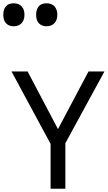

<svg xmlns="http://www.w3.org/2000/svg" viewBox="-70 -1149 656 1169"><path d="M283 -363 469 -714H566L328 -277V0H238V-273L0 -714H98ZM213 -989Q184 -989 167 -1007Q150 -1025 150 -1059Q150 -1092 166 -1110.5Q182 -1129 213 -1129Q245 -1129 262 -1110Q279 -1091 279 -1059Q279 -1026 261 -1007.5Q243 -989 213 -989ZM13 -989Q-16 -989 -33 -1007Q-50 -1025 -50 -1059Q-50 -1092 -34 -1110.5Q-18 -1129 13 -1129Q45 -1129 62 -1110Q79 -1091 79 -1059Q79 -1026 61 -1007.5Q43 -989 13 -989Z"/></svg>

Font: Noto Sans Tifinagh SIL
Style: Regular
Weight: 400
Designer: JamraPatel
Foundry: JamraPatel LLC
Version: Version 2.006; ttfautohint (v1.8.4.7-5d5b)